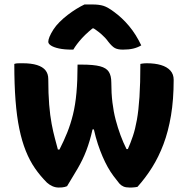

<svg xmlns="http://www.w3.org/2000/svg" viewBox="-20 -829 840 859"><path d="M327 -540H344Q399 -540 427.5 -532.5Q456 -525 467 -507.5Q478 -490 478 -460Q478 -412 483 -370.5Q488 -329 497.5 -293Q507 -257 519 -224.5Q531 -192 546 -162H552Q564 -189 574.5 -220Q585 -251 592.5 -293Q600 -335 604 -395.5Q608 -456 608 -543Q612 -544 616 -544.5Q620 -545 625 -545.5Q630 -546 636 -546Q673 -546 700 -538Q727 -530 742 -513.5Q757 -497 757 -472Q757 -383 745 -312Q733 -241 711.5 -184Q690 -127 660.5 -80Q631 -33 595 7Q591 8 586 8.5Q581 9 576.5 9.5Q572 10 567.5 10Q563 10 559 10Q543 10 532.5 5.5Q522 1 514 -8Q501 -24 487.5 -42Q474 -60 462 -81.5Q450 -103 439 -128.5Q428 -154 418 -184Q408 -214 400 -250H394Q388 -223 381 -199.5Q374 -176 366 -155Q358 -134 348.5 -114.5Q339 -95 328 -76Q317 -57 305 -37.5Q293 -18 280 4Q275 6 269.5 7.5Q264 9 257.5 9.5Q251 10 242 10Q228 10 214.5 4Q201 -2 190 -12Q160 -42 136.5 -76Q113 -110 95.5 -153.5Q78 -197 66.5 -252.5Q55 -308 49.5 -379.5Q44 -451 44 -543Q50 -545 55.5 -545.5Q61 -546 67.5 -546Q74 -546 81 -546Q120 -546 145.5 -538Q171 -530 183.5 -514.5Q196 -499 196 -475Q196 -410 200 -361Q204 -312 211 -275Q218 -238 225.5 -210.5Q233 -183 239 -160H246Q266 -199 281 -236.5Q296 -274 306.5 -316.5Q317 -359 322 -413.5Q327 -468 327 -540ZM358 -809Q367 -809 374 -809Q381 -809 394 -809Q423 -809 442.5 -803Q462 -797 490 -776Q508 -763 525 -747Q542 -731 557.5 -712.5Q573 -694 586.5 -672.5Q600 -651 612 -626Q595 -616 575.5 -611.5Q556 -607 530 -607Q507 -607 494 -614Q481 -621 464 -643Q452 -660 432.5 -677Q413 -694 375 -718L430 -702H364L417 -720Q372 -686 347 -658.5Q322 -631 308 -607H302Q268 -607 244.5 -612Q221 -617 208.5 -625Q196 -633 196 -642Q196 -651 201.5 -664.5Q207 -678 219 -697Q230 -714 246.5 -730.5Q263 -747 282.5 -762Q302 -777 321.5 -789Q341 -801 358 -809Z"/></svg>

Font: Recursive Casual ExtraBold
Style: Regular
Weight: 800
Version: Version 1.047